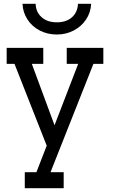

<svg xmlns="http://www.w3.org/2000/svg" viewBox="-20 -757 614 1007"><path d="M98 -737H167Q168 -694 198 -667Q228 -640 278 -640Q328 -640 357.5 -666.5Q387 -693 389 -737H458Q456 -692 431.5 -655Q407 -618 366.5 -597Q326 -576 278 -576Q229 -576 188.5 -597Q148 -618 124 -655Q100 -692 98 -737ZM522 -422H470L245 146H314V230H110V146H171L225 7L56 -422H15V-506H207V-422H147L266 -100L390 -422H330V-506H522Z"/></svg>

Font: Arvo
Style: Regular
Weight: 400
Designer: Anton Koovit (Cyrillic Expansion: Cyreal)
Foundry: Anton Koovit, Yassin Baggar
Version: Version 3.000